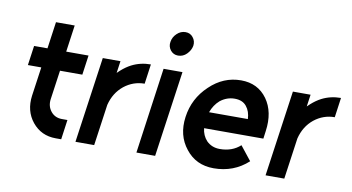

<svg xmlns="http://www.w3.org/2000/svg" viewBox="-73 -909 2017 1101"><g transform="rotate(10 935.0 -358.5)"><path d="M185 -656 163 -500H85L69 -386H147L123 -217Q111 -127 162 -64Q214 0 299 0H331L347 -115H315Q274 -115 250 -145Q226 -175 232 -217L256 -386H386L402 -500H272L294 -656Z M485 -500 414 0H523L557 -240Q575 -312 628 -355Q681 -397 747 -397L763 -512Q703 -512 652 -486Q623 -471 595 -446Q591 -443 587 -438.5Q583 -434 578 -430L588 -500Z M769 0H878L949 -500H839ZM984 -659Q988 -687 971 -708Q955 -729 927 -729Q899 -729 877 -708Q855 -687 851 -659Q846 -632 863 -610Q880 -589 907 -589Q936 -589 957 -610Q979 -632 984 -659Z M1472 -205 1478 -250Q1494 -363 1441 -437Q1387 -512 1289 -512Q1186 -512 1107 -436Q1026 -360 1011 -250Q996 -141 1057 -65Q1117 12 1220 12Q1337 12 1420 -64L1355 -146Q1308 -103 1236 -103Q1189 -103 1158 -134Q1145 -148 1137 -166Q1129 -184 1127 -205ZM1271 -402Q1317 -402 1340 -373Q1363 -345 1365 -300H1139Q1155 -344 1187 -372Q1225 -402 1271 -402Z M1592 -500 1521 0H1630L1664 -240Q1682 -312 1735 -355Q1788 -397 1854 -397L1870 -512Q1810 -512 1759 -486Q1730 -471 1702 -446Q1698 -443 1694 -438.5Q1690 -434 1685 -430L1695 -500Z"/></g></svg>

Font: Unageo
Style: SemiBold-Italic
Weight: 600
Designer: Richard Sepsi
Foundry: Richard Sepsi
Version: Version 2.000